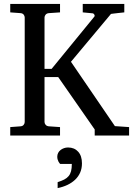

<svg xmlns="http://www.w3.org/2000/svg" viewBox="-20 -691 678 979"><path d="M462.9 0V-30.8L276.9 -297.9H207V-68.8Q207 -61.5 212.6 -54.7Q218.3 -47.9 229 -46.9L286.1 -43V0H32.2V-43L85 -46.9Q95.7 -47.9 100.8 -54.7Q106 -61.5 106 -68.8V-602.1Q106 -609.4 100.8 -616.2Q95.7 -623 85 -624L32.2 -627.9V-670.9H286.1V-627.9L229 -624Q218.3 -623 212.6 -616.2Q207 -609.4 207 -602.1V-339.8H243.2L460.9 -606Q464.4 -610.4 461.2 -616.2Q458 -622.1 453.1 -623L401.9 -627.9V-670.9H613.8V-627.9Q596.2 -626.5 582 -624.5Q569.8 -623 559.1 -621.8Q548.3 -620.6 545.9 -620.1L341.8 -376L565.9 -47.9L638.2 -43V0ZM397.9 142.1Q397.9 168 388.7 189Q379.4 210 362.8 225.6Q346.2 241.2 323.5 252Q300.8 262.7 273.9 268.1V237.8Q293.9 231.4 307.6 224.4Q321.3 217.3 329.8 207Q338.4 196.8 342.3 181.9Q346.2 167 346.2 145H287.1Q286.1 144 283.4 141.1Q280.8 138.2 278.3 133.3Q275.9 128.4 273.9 122.1Q272 115.7 272 107.9Q272 97.7 276.4 88.9Q280.8 80.1 288.6 74Q296.4 67.9 306.2 64.5Q315.9 61 327.1 61Q358.9 61 378.4 82.3Q397.9 103.5 397.9 142.1Z"/></svg>

Font: Charis SIL Eur
Style: Regular
Weight: 400
Foundry: SIL International
Version: Version 5.000